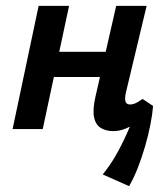

<svg xmlns="http://www.w3.org/2000/svg" viewBox="-20 -441 566 656"><path d="M367 7Q343 7 325 -3.5Q307 -14 301.5 -40Q296 -66 306 -110L377 -421H481L410 -124Q406 -106 408.5 -95Q411 -84 425 -84Q433 -84 442.5 -88Q452 -92 467 -103L503 -79Q480 -51 457 -31.5Q434 -12 411.5 -2.5Q389 7 367 7ZM23 0 112 -421H216L126 0ZM108 -178 126 -264H396L377 -178ZM421 195 331 155Q361 118 383.5 76Q406 34 422.5 -5.5Q439 -45 449 -74L503 -79Q501 -52 494 -16Q487 20 476 58Q465 96 451 132Q437 168 421 195Z"/></svg>

Font: Ysabeau
Style: Bold Italic
Weight: 700
Italic angle: -12°
Designer: Christian Thalmann (Catharsis Fonts)
Version: Version 2.002